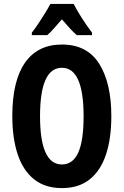

<svg xmlns="http://www.w3.org/2000/svg" viewBox="-20 -953 633 983"><path d="M550 -358Q550 -244 522.5 -161.5Q495 -79 439 -34.5Q383 10 297 10Q211 10 154.5 -35Q98 -80 70.5 -163Q43 -246 43 -359Q43 -539 108 -632Q173 -725 297 -725Q426 -725 488 -626.5Q550 -528 550 -358ZM185 -358Q185 -111 297 -111Q353 -111 380.5 -171.5Q408 -232 408 -358Q408 -606 297 -606Q185 -606 185 -358ZM357 -933Q374 -900 398.5 -861.5Q423 -823 451 -786V-773H373Q356 -788 337 -808.5Q318 -829 297 -854Q275 -829 256 -807.5Q237 -786 222 -773H143V-786Q159 -806 177 -833Q195 -860 211.5 -887Q228 -914 238 -933Z"/></svg>

Font: Noto Sans ExtraCondensed
Style: Bold
Weight: 700
Width: 2
Designer: Monotype Design Team
Foundry: Monotype Imaging Inc.
Version: Version 2.013; ttfautohint (v1.8.4.7-5d5b)